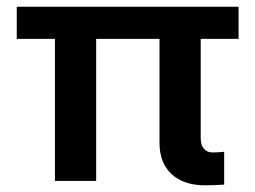

<svg xmlns="http://www.w3.org/2000/svg" viewBox="-20 -540 762 573"><path d="M692 -424H579V-127Q579 -107 588.5 -96Q598 -85 615 -85Q627 -85 649 -87V11Q617 13 592 13Q528 13 492 -20.5Q456 -54 456 -114V-424H267V0H144V-424H30V-520H692Z"/></svg>

Font: Non Bureau Medium
Style: Regular
Weight: 500
Designer: Jona Saucedo
Foundry: Non Foundry
Version: Version 1.000; ttfautohint (v1.8.4)